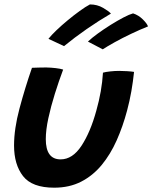

<svg xmlns="http://www.w3.org/2000/svg" viewBox="-20 -821 689 868"><path d="M445.5 -492.5Q457.5 -496 478.5 -498.2Q499.5 -500.5 519 -500.5Q535.5 -500.5 555 -499.2Q574.5 -498 586 -496Q581.5 -452.5 573.8 -408.2Q566 -364 554.5 -321Q535.5 -249.5 507.5 -186.5Q479.5 -123.5 439.8 -75.2Q400 -27 347 0.2Q294 27.5 225 27.5Q125 27.5 84.2 -24.8Q43.5 -77 43.5 -163Q43.5 -238 68 -330Q92.5 -422 124.5 -514.5Q136.5 -515 155.2 -515.5Q174 -516 189 -516Q211 -515.5 232.2 -513Q253.5 -510.5 265.5 -506.5Q246 -454.5 228 -397Q210 -339.5 198.5 -286.2Q187 -233 187 -192Q187 -100.5 254 -100.5Q308 -100.5 348.5 -162.2Q389 -224 415.5 -321Q428 -365 435.5 -408Q443 -451 445.5 -492.5ZM386.5 -801Q419.5 -801 446 -785.5Q472.5 -770 481.5 -759.5Q427.5 -728 372.2 -689.8Q317 -651.5 269.5 -612.5L199 -645.5Q212 -662 235.2 -684.2Q258.5 -706.5 286 -729.2Q313.5 -752 340 -771.2Q366.5 -790.5 386.5 -801ZM581.5 -760.5Q606.5 -752.5 626 -733Q645.5 -713.5 649 -701.5Q613.5 -687.5 573 -668.2Q532.5 -649 498 -629.8Q463.5 -610.5 444.5 -598L377.5 -633Q395.5 -650 423 -670Q450.5 -690 481 -709Q511.5 -728 538.2 -742Q565 -756 581.5 -760.5Z"/></svg>

Font: Grandstander SemiBold
Style: Italic
Weight: 600
Italic angle: -15°
Designer: Tyler Finck
Foundry: Etcetera Type Co
Version: Version 1.200; ttfautohint (v1.8.3)